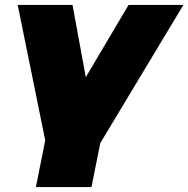

<svg xmlns="http://www.w3.org/2000/svg" viewBox="-20 -567 766 781"><path d="M164 4 52 -547H275L329 -253L503 -547H726L388 15L352 194H126Z"/></svg>

Font: Montserrat Black
Style: Italic
Weight: 900
Italic angle: -11.3°
Designer: Julieta Ulanovsky
Foundry: Julieta Ulanovsky
Version: Version 9.000; ttfautohint (v1.8.4.7-5d5b)